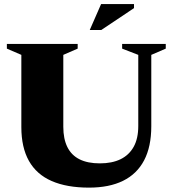

<svg xmlns="http://www.w3.org/2000/svg" viewBox="-20 -886 829 922"><path d="M644 -281V-622.5L566.5 -652.5V-675H776V-652.5L706.5 -622.5V-280Q706.5 -181.5 672 -116Q637.5 -50.5 571 -17.8Q504.5 15 407.5 15Q300.5 15 228 -16.8Q155.5 -48.5 119 -113.2Q82.5 -178 82.5 -275.5V-622.5L13 -652.5V-675H353V-652.5L284 -622.5V-277Q284 -219 303.5 -179.8Q323 -140.5 362 -121Q401 -101.5 459.5 -101.5Q517.5 -101.5 558.5 -121.2Q599.5 -141 621.8 -180.8Q644 -220.5 644 -281ZM411 -742 465.5 -866.5H623.5V-847L466.5 -742Z"/></svg>

Font: Newsreader 24pt ExtraBold
Style: Regular
Weight: 800
Designer: Hugues Gentile
Foundry: Production Type
Version: Version 1.003